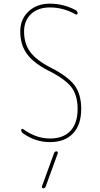

<svg xmlns="http://www.w3.org/2000/svg" viewBox="-20 -760 540 1040"><path d="M272.5 70.3Q275.4 60.5 286.1 59.6Q290 59.6 292 63Q293.9 66.4 293 70.3L227.5 250Q224.6 259.8 213.9 259.8Q210 259.8 208 256.8Q206.1 253.9 207 250ZM245.1 -376Q162.1 -418 126 -467.8Q89.8 -517.6 89.8 -589.8Q89.8 -656.2 134.8 -698.2Q179.7 -740.2 250 -740.2Q324.2 -740.2 389.6 -705.1Q399.4 -700.2 400.4 -688.5Q400.4 -684.6 397 -682.1Q393.6 -679.7 390.6 -681.6Q324.2 -719.7 250 -719.7Q186.5 -719.7 148.4 -684.1Q110.4 -648.4 110.4 -589.8Q110.4 -523.4 143.6 -478.5Q176.8 -433.6 254.9 -393.6Q348.6 -345.7 384.3 -297.4Q419.9 -249 419.9 -169.9Q419.9 -84 375.5 -37.1Q331.1 9.8 250 9.8Q172.9 9.8 105.5 -37.1Q95.7 -43.9 94.7 -55.7Q94.7 -59.6 98.1 -61.5Q101.6 -63.5 105.5 -60.5Q175.8 -9.8 250 -9.8Q323.2 -9.8 361.8 -51.3Q400.4 -92.8 400.4 -169.9Q400.4 -243.2 367.2 -287.1Q334 -331.1 245.1 -376Z"/></svg>

Font: Rounded Mgen+ 1m thin
Style: Regular
Weight: 100
Designer: [Source Han Sans]
Ryoko NISHIZUKA  (kana & ideographs); Paul D. Hunt (Latin, Greek & Cyrillic); Wenlong ZHANG  (bopomofo
Version: Version 1.059.20150602